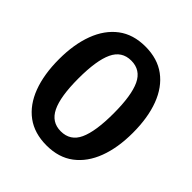

<svg xmlns="http://www.w3.org/2000/svg" viewBox="-200 -862 1015 1015"><g transform="rotate(45 307.5 -355.0)"><path d="M583.6 -354.9Q583.6 -243.6 552.3 -160.5Q521 -77.4 459.7 -31Q398.5 15.4 307.7 15.4Q216.9 15.4 155.6 -29.7Q94.4 -74.9 63.1 -157.9Q31.8 -241 31.8 -354.4Q31.8 -465.1 63.1 -548.5Q94.4 -631.8 155.6 -678.2Q216.9 -724.6 307.7 -724.6Q398.5 -724.6 459.7 -679.2Q521 -633.8 552.3 -550.8Q583.6 -467.7 583.6 -354.9ZM439 -354.9Q439 -489.2 408.5 -554.1Q377.9 -619 307.7 -619Q237.4 -619 206.9 -553.8Q176.4 -488.7 176.4 -354.4Q176.4 -219.5 207.7 -155.1Q239 -90.8 307.7 -90.8Q379 -90.8 409 -155.9Q439 -221 439 -354.9Z"/></g></svg>

Font: Fira Code SemiBold
Style: Regular
Weight: 600
Designer: Carrois Corporate, Edenspiekermann AG, Nikita Prokopov
Foundry: Carrois Corporate, Edenspiekermann AG, Nikita Prokopov
Version: Version 6.002